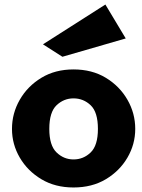

<svg xmlns="http://www.w3.org/2000/svg" viewBox="-20 -817 626 849"><path d="M305 12Q224 12 163 -24.5Q102 -61 67.5 -120Q33 -179 33 -247Q33 -316 67.5 -376Q102 -436 163 -473Q224 -510 305 -510Q387 -510 448 -473Q509 -436 543.5 -376Q578 -316 578 -247Q578 -179 543.5 -120Q509 -61 448 -24.5Q387 12 305 12ZM305 -112Q349 -112 381 -143Q413 -174 413 -247Q413 -321 381 -351.5Q349 -382 305 -382Q262 -382 230 -351.5Q198 -321 198 -247Q198 -174 230 -143Q262 -112 305 -112ZM256 -566 170 -621 446 -797 536 -647Z"/></svg>

Font: Panamera Black
Style: Regular
Weight: 900
Designer: Bastien Sozeau
Foundry: NBR — Bastien Sozeau
Version: Version 3.002; ttfautohint (v1.8.4.7-5d5b);gftools[0.9.33]